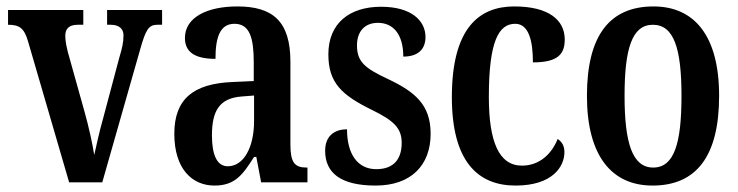

<svg xmlns="http://www.w3.org/2000/svg" viewBox="-20 -567 2295 597"><path d="M67 -439 195 0H298L416 -414C433 -474 442 -490 469 -490H484V-536H313V-490H324C351 -490 364 -477 364 -457C364 -435 360 -418 351 -388L302 -204C288 -155 279 -111 273 -85C268 -118 256 -173 243 -219L191 -405C187 -422 183 -438 183 -456C183 -477 194 -490 222 -490H239V-536H5V-490C40 -490 55 -480 67 -439Z M647 10C711 10 735 -24 770 -79H777L792 0H936V-46H933C896 -46 883 -62 883 -118V-375C883 -501 828 -547 718 -547C624 -547 555 -513 555 -449C555 -405 586 -384 650 -384C650 -451 664 -493 709 -493C757 -493 769 -448 769 -373V-315L703 -312C581 -307 522 -259 522 -151C522 -41 578 10 647 10ZM688 -50C654 -50 639 -87 639 -146C639 -222 662 -262 732 -267L770 -270V-191C770 -109 738 -50 688 -50Z M1148 10C1258 10 1319 -53 1319 -151C1319 -241 1271 -281 1187 -321C1114 -355 1090 -375 1090 -426C1090 -469 1114 -496 1155 -496C1203 -496 1234 -460 1234 -391C1280 -391 1303 -414 1303 -452C1303 -502 1260 -546 1165 -546C1067 -546 1001 -495 1001 -398C1001 -309 1043 -271 1137 -225C1204 -192 1229 -169 1229 -123C1229 -73 1205 -41 1150 -41C1091 -41 1059 -89 1059 -165C1023 -165 991 -147 991 -98C991 -29 1040 10 1148 10Z M1583 10C1698 10 1735 -49 1735 -94C1735 -114 1727 -126 1714 -135C1696 -90 1659 -52 1603 -52C1531 -52 1500 -127 1500 -266C1500 -442 1532 -493 1582 -493C1625 -493 1637 -438 1637 -373C1715 -373 1736 -399 1736 -444C1736 -505 1686 -547 1579 -547C1470 -547 1385 -480 1385 -265C1385 -66 1465 10 1583 10Z M2009 10C2145 10 2216 -81 2216 -269C2216 -457 2138 -547 2012 -547C1876 -547 1805 -457 1805 -269C1805 -81 1883 10 2009 10ZM2011 -46C1946 -46 1922 -123 1922 -269C1922 -415 1945 -490 2010 -490C2076 -490 2099 -415 2099 -269C2099 -123 2077 -46 2011 -46Z"/></svg>

Font: Noto Serif Lao ExtraCondensed SemiBold
Style: Regular
Weight: 600
Width: 2
Designer: Monotype Design Team
Foundry: Monotype Imaging Inc.
Version: Version 2.003